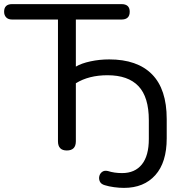

<svg xmlns="http://www.w3.org/2000/svg" viewBox="-23 -725 888 934"><path d="M580 189Q557 189 531.5 185.5Q506 182 487 176Q469 171 463 158.5Q457 146 460 132.5Q463 119 474 111Q485 103 502 107Q533 117 571 117Q633 117 667 75Q701 33 701 -49V-140Q701 -253 650.5 -306Q600 -359 500 -359Q409 -359 346 -320V-38Q346 7 302 7Q259 7 259 -38V-630H36Q17 -630 7 -640.5Q-3 -651 -3 -668Q-3 -705 36 -705H568Q608 -705 608 -668Q608 -630 568 -630H346V-401Q373 -417 417 -426.5Q461 -436 508 -436Q645 -436 716.5 -363.5Q788 -291 788 -146V-52Q788 65 732.5 127Q677 189 580 189Z"/></svg>

Font: Chiron GoRound TC N
Style: Regular
Weight: 350
Designer: Ryoko NISHIZUKA 西塚涼子 (kana, bopomofo & ideographs); Paul D. Hunt (Latin, Greek & Cyrillic); Sandoll Communications 산돌커뮤니
Foundry: Adobe
Version: Version 1.000;hotconv 1.1.1;makeotfexe 2.6.0